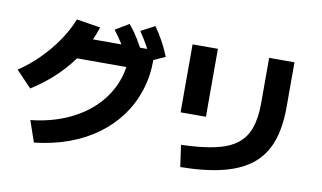

<svg xmlns="http://www.w3.org/2000/svg" viewBox="-88 -1045 2176 1299"><g transform="rotate(10 1000.0 -395.5)"><path d="M159 -82Q291 -96 398.5 -142Q506 -188 582.5 -259.5Q659 -331 700.5 -424Q742 -517 742 -625L810 -548H333V-693H908V-625Q908 -514 876 -415.5Q844 -317 784 -235.5Q724 -154 638.5 -91.5Q553 -29 445 10.5Q337 50 209 64ZM15 -403Q89 -452 154.5 -517.5Q220 -583 271 -657.5Q322 -732 351 -807L515 -781Q484 -682 429 -594.5Q374 -507 297.5 -431.5Q221 -356 121 -292ZM728 -600Q701 -654 674.5 -697Q648 -740 614 -783L708 -839Q743 -797 771 -751.5Q799 -706 825 -653ZM890 -618Q867 -672 842 -716Q817 -760 787 -805L882 -855Q914 -810 939 -764Q964 -718 987 -662Z M1192 -94Q1330 -98 1423.5 -118.5Q1517 -139 1572.5 -181.5Q1628 -224 1652.5 -293.5Q1677 -363 1677 -464V-777H1851V-468Q1851 -330 1815.5 -231.5Q1780 -133 1703.5 -70.5Q1627 -8 1505.5 22.5Q1384 53 1213 55ZM1151 -310V-777H1325V-310Z"/></g></svg>

Font: M PLUS 2 Thin ExtraBold
Style: Regular
Weight: 800
Version: Version 1.001